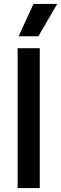

<svg xmlns="http://www.w3.org/2000/svg" viewBox="-20 -960 312 980"><path d="M70 -714H183V0H70ZM151 -940H272L176 -775H75Z"/></svg>

Font: Chakra Petch SemiBold
Style: Regular
Weight: 600
Designer: Katatrad Aksorn Co.,Ltd.
Foundry: Cadson Demak Co.,Ltd.
Version: Version 1.000; ttfautohint (v1.6)